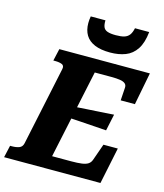

<svg xmlns="http://www.w3.org/2000/svg" viewBox="-167 -1049 983 1149"><g transform="rotate(15 324.5 -474.0)"><path d="M612 -226 565 0H-32L-15 -75H-4Q22 -75 41 -82Q60 -89 65 -112L168 -599Q173 -621 157 -628Q141 -635 114 -635H103L120 -710H681L642 -509H554L559 -586Q561 -604 550.5 -613.5Q540 -623 518.5 -626.5Q497 -630 464 -630H361L244 -80H362Q402 -80 427.5 -83.5Q453 -87 467 -96.5Q481 -106 487 -124L523 -226ZM290 -400Q331 -403 372.5 -405.5Q414 -408 455.5 -410.5Q497 -413 538 -416L516 -313Q476 -316 436 -318.5Q396 -321 355.5 -324Q315 -327 274 -329ZM418 -769Q471 -769 512.5 -785Q554 -801 580 -840.5Q606 -880 613 -948H525Q519 -920 507.5 -905Q496 -890 476.5 -884Q457 -878 424 -878Q391 -878 372.5 -884.5Q354 -891 347.5 -906.5Q341 -922 342 -948H251Q249 -937 248 -926.5Q247 -916 247 -906Q247 -862 265.5 -831.5Q284 -801 322 -785Q360 -769 418 -769Z"/></g></svg>

Font: Roboto Serif 20pt
Style: Bold Italic
Weight: 700
Italic angle: -10°
Version: Version 1.007